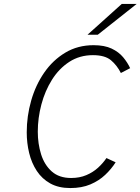

<svg xmlns="http://www.w3.org/2000/svg" viewBox="-20 -941 712 973"><path d="M336 12Q277 12 235 -11.2Q193 -34.5 166.5 -74.8Q140 -115 127.8 -165.5Q115.5 -216 115.5 -270.5Q115.5 -352.5 138 -431.2Q160.5 -510 204.2 -573.2Q248 -636.5 311 -674.2Q374 -712 454.5 -712Q509.5 -712 545.8 -694.8Q582 -677.5 604.2 -650.8Q626.5 -624 639.5 -595.5L592.5 -571Q573 -610 542.2 -635.8Q511.5 -661.5 451 -661.5Q383.5 -661.5 331.2 -627.5Q279 -593.5 243.5 -537Q208 -480.5 189.8 -411.8Q171.5 -343 171.5 -273.5Q171.5 -213 188.2 -159.2Q205 -105.5 242.2 -72.2Q279.5 -39 340.5 -39Q383.5 -39 417.5 -53.5Q451.5 -68 476.8 -91Q502 -114 519.5 -140L566 -118.5Q544.5 -84.5 513 -54.8Q481.5 -25 438 -6.5Q394.5 12 336 12ZM423.5 -765 597 -921H672.5L475.5 -765Z"/></svg>

Font: Overpass ExtraLight
Style: Italic
Weight: 250
Italic angle: -10°
Designer: Delve Withrington, Dave Bailey, Thomas Jockin
Foundry: Delve Fonts LLC
Version: Version 4.000